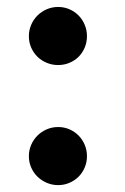

<svg xmlns="http://www.w3.org/2000/svg" viewBox="-20 -520 358 552"><path d="M230 -416Q230 -398.4 223.6 -383.3Q217.3 -368.2 206.1 -356.9Q194.8 -345.7 179.7 -339.4Q164.6 -333 147 -333Q129.9 -333 114.5 -339.4Q99.1 -345.7 87.6 -356.9Q76.2 -368.2 69.6 -383.3Q63 -398.4 63 -416Q63 -433.1 69.6 -448.5Q76.2 -463.9 87.6 -475.3Q99.1 -486.8 114.5 -493.4Q129.9 -500 147 -500Q164.6 -500 179.7 -493.4Q194.8 -486.8 206.1 -475.3Q217.3 -463.9 223.6 -448.5Q230 -433.1 230 -416ZM230 -70.8Q230 -53.7 223.6 -38.6Q217.3 -23.4 206.1 -12.2Q194.8 -1 179.7 5.6Q164.6 12.2 147 12.2Q129.9 12.2 114.5 5.6Q99.1 -1 87.6 -12.2Q76.2 -23.4 69.6 -38.6Q63 -53.7 63 -70.8Q63 -88.4 69.6 -103.5Q76.2 -118.7 87.6 -130.1Q99.1 -141.6 114.5 -148.2Q129.9 -154.8 147 -154.8Q164.6 -154.8 179.7 -148.2Q194.8 -141.6 206.1 -130.1Q217.3 -118.7 223.6 -103.5Q230 -88.4 230 -70.8Z"/></svg>

Font: Charis SIL Eur
Style: Bold
Weight: 700
Foundry: SIL International
Version: Version 5.000